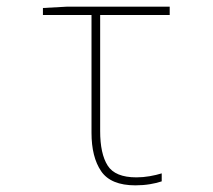

<svg xmlns="http://www.w3.org/2000/svg" viewBox="-20 -548 640 577"><path d="M387 9Q313 9 284 -33.5Q255 -76 255 -149V-503H109V-524L182 -528H490V-503H281V-154Q281 -86 303.5 -50.5Q326 -15 390 -15Q410 -15 430 -18.5Q450 -22 466 -27V-3Q452 2 431 5.5Q410 9 387 9Z"/></svg>

Font: Noto Sans Mono Thin
Style: Regular
Weight: 100
Designer: Monotype Design Team
Foundry: Monotype Imaging Inc.
Version: Version 2.014